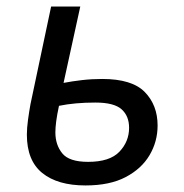

<svg xmlns="http://www.w3.org/2000/svg" viewBox="-20 -556 563 586"><path d="M241 10Q156 10 109 -28Q62 -66 62 -145Q62 -165 65.5 -190.5Q69 -216 73 -238L136 -536H225L174 -303Q200 -308 230 -311.5Q260 -315 292 -315Q383 -315 422 -275Q461 -235 461 -173Q461 -124 436.5 -82.5Q412 -41 363.5 -15.5Q315 10 241 10ZM249 -62Q315 -62 344.5 -93Q374 -124 374 -166Q374 -202 351 -222.5Q328 -243 271 -243Q240 -243 212 -240.5Q184 -238 160 -233Q154 -205 151.5 -185.5Q149 -166 149 -152Q149 -114 170 -88Q191 -62 249 -62Z"/></svg>

Font: Noto IKEA Latin
Style: Italic
Weight: 400
Italic angle: -12°
Designer: Monotype Design Team
Foundry: Monotype Imaging Inc.
Version: Version 1.0